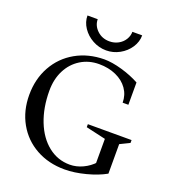

<svg xmlns="http://www.w3.org/2000/svg" viewBox="-166 -1059 1069 1197"><g transform="rotate(20 368.5 -460.5)"><path d="M35 -347Q35 -453 81.5 -536.5Q128 -620 211 -667Q294 -714 400 -715Q452 -715 518 -696Q584 -677 637 -648V-500H599Q599 -551 571 -591Q543 -631 493 -653.5Q443 -676 380 -676Q312 -676 258 -642.5Q204 -609 174 -550Q144 -491 144 -415Q144 -302 179 -213Q214 -124 277 -74Q340 -24 420 -24Q464 -24 506.5 -44Q549 -64 580 -98L572 -71V-268L590 -246L441 -280V-300H731V-281L651 -242L667 -268V-54Q614 -24 539 -4.5Q464 15 400 15Q294 15 211 -31Q128 -77 81.5 -159.5Q35 -242 35 -347ZM207 -936H275Q275 -894 308 -862.5Q341 -831 390 -831Q422 -831 448.5 -845.5Q475 -860 490 -884.5Q505 -909 505 -936H570Q570 -893 545 -855Q520 -817 478.5 -794Q437 -771 390 -771Q342 -771 300 -794Q258 -817 232.5 -855Q207 -893 207 -936Z"/></g></svg>

Font: Wittgenstein
Style: Regular
Weight: 400
Designer: Jörg Drees
Foundry: Jörg Drees
Version: Version 1.003;Glyphs 3.1.2 (3151)